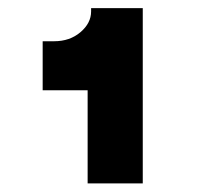

<svg xmlns="http://www.w3.org/2000/svg" viewBox="-20 -834 507 459"><path d="M189.5 -618.2H82V-735.4H109.4Q147 -735.4 172.4 -757.1Q197.8 -778.8 197.8 -806.6V-814.5H321.3V-395.5H189.5Z"/></svg>

Font: Giphurs Black
Style: Regular
Weight: 900
Version: Version 0.920; ttfautohint (v1.8.4.7-5d5b)